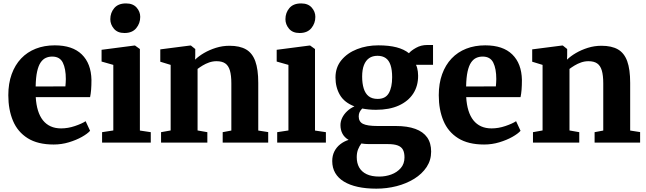

<svg xmlns="http://www.w3.org/2000/svg" viewBox="-20 -832 3768 1120"><path d="M293 11Q200 11 141.5 -25.8Q83 -62.5 55.8 -127.2Q28.5 -192 28.5 -276.5Q28.5 -345 48 -399Q67.5 -453 103.2 -490.8Q139 -528.5 188.8 -548Q238.5 -567.5 299.5 -567.5Q403 -567.5 457.2 -514.5Q511.5 -461.5 513.5 -366Q513.5 -333 511.5 -308.5Q509.5 -284 505.5 -265.5H188.5Q191 -221.5 201.5 -187.5Q212 -153.5 230.5 -130.2Q249 -107 275.5 -95Q302 -83 336.5 -83Q376.5 -83 417 -96.8Q457.5 -110.5 479.5 -125L505.5 -69Q490.5 -52 457.8 -33.5Q425 -15 382 -2Q339 11 293 11ZM188 -327.5 361.5 -328Q362.5 -338.5 363.2 -349.5Q364 -360.5 364 -371Q364 -431 346.5 -466.5Q329 -502 284.5 -502Q264 -502 247 -494.2Q230 -486.5 217 -467.5Q204 -448.5 196.5 -414.5Q189 -380.5 188 -327.5Z M575.5 0V-61L641 -71V-453.5L572.5 -473V-541.5L764.5 -566.5H767.5L796 -546V-70.5L859.5 -61V0ZM705.5 -639.5Q665.5 -639.5 644.5 -664.5Q623.5 -689.5 623.5 -720Q623.5 -757.5 646.5 -784.8Q669.5 -812 714.5 -812H715.5Q755.5 -812 776.8 -788Q798 -764 798 -733.5Q798 -696 774.8 -667.8Q751.5 -639.5 706.5 -639.5Z M975.5 -71V-453.5L915 -472V-544L1089.5 -566.5H1093.5L1119 -546V-508.5L1118 -484Q1139 -504.5 1170.2 -522.8Q1201.5 -541 1239.5 -553Q1277.5 -565 1319 -565Q1378.5 -565 1415.2 -543.8Q1452 -522.5 1469.2 -475Q1486.5 -427.5 1486.5 -349V-70.5L1544.5 -61.5V0H1279V-61L1329.5 -70.5V-345.5Q1329.5 -392.5 1321 -421Q1312.5 -449.5 1293.8 -462.2Q1275 -475 1243 -475Q1221 -475 1200.2 -467.8Q1179.5 -460.5 1162.2 -450Q1145 -439.5 1132.5 -430V-71L1189.5 -61V0H919.5V-61Z M1597 0V-61L1662.5 -71V-453.5L1594 -473V-541.5L1786 -566.5H1789L1817.5 -546V-70.5L1881 -61V0ZM1727 -639.5Q1687 -639.5 1666 -664.5Q1645 -689.5 1645 -720Q1645 -757.5 1668 -784.8Q1691 -812 1736 -812H1737Q1777 -812 1798.2 -788Q1819.5 -764 1819.5 -733.5Q1819.5 -696 1796.2 -667.8Q1773 -639.5 1728 -639.5Z M2175.5 268.5Q2114.5 268.5 2067 258Q2019.5 247.5 1986.2 227.2Q1953 207 1935.5 177Q1918 147 1918 107.5Q1918 76 1930.5 51.2Q1943 26.5 1964.8 9.5Q1986.5 -7.5 2013.5 -16Q1989 -30.5 1977.5 -52.5Q1966 -74.5 1966 -102Q1966 -124 1976.2 -145Q1986.5 -166 2004.8 -183.2Q2023 -200.5 2047.5 -211.5Q1988.5 -234 1962.8 -278.2Q1937 -322.5 1937 -380Q1937 -439 1971.5 -481Q2006 -523 2062.8 -545.2Q2119.5 -567.5 2187 -567.5Q2249 -567.5 2293 -556Q2337 -544.5 2365.5 -521.5Q2377.5 -536.5 2406.8 -553Q2436 -569.5 2471.5 -569.5H2506V-454H2406.5Q2411 -445.5 2413.5 -435.2Q2416 -425 2417.5 -414Q2419 -403 2419 -391Q2419.5 -331 2390.5 -286.2Q2361.5 -241.5 2306.5 -216.5Q2251.5 -191.5 2173 -191.5Q2151 -191.5 2130.8 -193.5Q2110.5 -195.5 2093 -199Q2083 -189 2077.8 -178.2Q2072.5 -167.5 2072.5 -153Q2072.5 -122 2097.5 -109.5Q2122.5 -97 2183 -97H2288.5Q2356.5 -97 2402.5 -80.2Q2448.5 -63.5 2471.8 -30.5Q2495 2.5 2495 52.5Q2495 102.5 2468.5 142.5Q2442 182.5 2396.5 210.8Q2351 239 2293.8 253.8Q2236.5 268.5 2175.5 268.5ZM2192.5 198Q2229 198 2262.5 185.8Q2296 173.5 2317.8 148.5Q2339.5 123.5 2339.5 86Q2339.5 58.5 2330.5 41.5Q2321.5 24.5 2300.2 16.5Q2279 8.5 2242 8.5H2131.5Q2120 8.5 2108.8 7.5Q2097.5 6.5 2088 5Q2077 19 2069 38.8Q2061 58.5 2061 85Q2061 119.5 2075.2 144.8Q2089.5 170 2118.5 184Q2147.5 198 2192.5 198ZM2183 -255Q2229 -255 2248.2 -289Q2267.5 -323 2267.5 -381.5Q2267.5 -424.5 2258.2 -452.2Q2249 -480 2230 -493.2Q2211 -506.5 2182 -506.5Q2153 -506.5 2133.2 -492.8Q2113.5 -479 2103 -452.2Q2092.5 -425.5 2092.5 -385Q2092.5 -345 2101.8 -315.5Q2111 -286 2130.8 -270.5Q2150.5 -255 2183 -255Z M2804 11Q2711 11 2652.5 -25.8Q2594 -62.5 2566.8 -127.2Q2539.5 -192 2539.5 -276.5Q2539.5 -345 2559 -399Q2578.5 -453 2614.2 -490.8Q2650 -528.5 2699.8 -548Q2749.5 -567.5 2810.5 -567.5Q2914 -567.5 2968.2 -514.5Q3022.5 -461.5 3024.5 -366Q3024.5 -333 3022.5 -308.5Q3020.5 -284 3016.5 -265.5H2699.5Q2702 -221.5 2712.5 -187.5Q2723 -153.5 2741.5 -130.2Q2760 -107 2786.5 -95Q2813 -83 2847.5 -83Q2887.5 -83 2928 -96.8Q2968.5 -110.5 2990.5 -125L3016.5 -69Q3001.5 -52 2968.8 -33.5Q2936 -15 2893 -2Q2850 11 2804 11ZM2699 -327.5 2872.5 -328Q2873.5 -338.5 2874.2 -349.5Q2875 -360.5 2875 -371Q2875 -431 2857.5 -466.5Q2840 -502 2795.5 -502Q2775 -502 2758 -494.2Q2741 -486.5 2728 -467.5Q2715 -448.5 2707.5 -414.5Q2700 -380.5 2699 -327.5Z M3145 -71V-453.5L3084.5 -472V-544L3259 -566.5H3263L3288.5 -546V-508.5L3287.5 -484Q3308.5 -504.5 3339.8 -522.8Q3371 -541 3409 -553Q3447 -565 3488.5 -565Q3548 -565 3584.8 -543.8Q3621.5 -522.5 3638.8 -475Q3656 -427.5 3656 -349V-70.5L3714 -61.5V0H3448.5V-61L3499 -70.5V-345.5Q3499 -392.5 3490.5 -421Q3482 -449.5 3463.2 -462.2Q3444.5 -475 3412.5 -475Q3390.5 -475 3369.8 -467.8Q3349 -460.5 3331.8 -450Q3314.5 -439.5 3302 -430V-71L3359 -61V0H3089V-61Z"/></svg>

Font: Merriweather 24pt ExtraBold
Style: Regular
Weight: 800
Version: Version 2.100